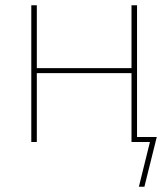

<svg xmlns="http://www.w3.org/2000/svg" viewBox="-20 -540 640 730"><path d="M529 170H508L550 0H480V-262H120V0H99V-520H120V-281H480V-520H501V-19H576Z"/></svg>

Font: Iosevka Thin Extended
Style: Regular
Weight: 100
Width: 7
Monospace: yes
Designer: Belleve Invis
Foundry: Belleve Invis
Version: Version 32.5.0; ttfautohint (v1.8.4)